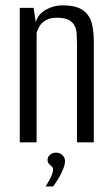

<svg xmlns="http://www.w3.org/2000/svg" viewBox="-20 -524 410 707"><path d="M52.8 0V-495H103.9L111.6 -442.3Q119.9 -471.8 148.8 -488.1Q177.7 -504.3 209 -504.3Q261.6 -504.3 286.3 -485.7Q311 -467.2 318.2 -437.5Q325.4 -407.7 325.4 -372.6V0H263.4V-364.4Q263.4 -382.1 262.4 -398.9Q261.4 -415.6 254.8 -429.1Q248.2 -442.6 233.1 -450.6Q218 -458.7 189.5 -458.7Q164 -458.7 148.3 -449.3Q132.7 -439.9 125.5 -427.3Q118.2 -414.7 114.8 -403.7V0ZM148.2 162.6Q159.5 144.3 167.5 127.8Q175.4 111.3 175.4 100Q175.4 93.4 170.5 89.2Q165.5 85 160.4 79.5Q155.2 74.1 155.2 64.1Q155.2 53.9 164.2 46Q173.1 38.1 186.2 38.1Q200.9 38.1 210.2 47.6Q219.4 57 219.4 69.6Q219.4 81.1 212.7 97.9Q206 114.7 196.2 131.7Q186.3 148.7 175.3 162.6Z"/></svg>

Font: Alumni Sans Thin
Style: Regular
Weight: 100
Designer: Robert E. Leuschke
Foundry: Robert E. Leuschke
Version: Version 1.018